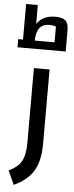

<svg xmlns="http://www.w3.org/2000/svg" viewBox="-70 -896 458 1195"><g transform="rotate(5 159.0 -299.0)"><path d="M64 265 25 178Q63 160 85 137.5Q107 115 116.5 80.5Q126 46 126 -6V-470H224V-6Q224 64 208 115Q192 166 156.5 202.5Q121 239 64 265ZM43 -633V-863H116V-745Q133 -771 161.5 -785.5Q190 -800 232 -800Q276 -800 295 -783Q314 -766 314 -721V-633H240V-739Q233 -742 222.5 -744Q212 -746 199 -746Q156 -746 136 -718Q116 -690 116 -633ZM13 -590V-641H314V-590Z"/></g></svg>

Font: Changa ExtraLight Medium
Style: Regular
Weight: 500
Version: Version 3.002; ttfautohint (v1.8.2)